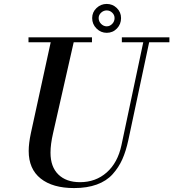

<svg xmlns="http://www.w3.org/2000/svg" viewBox="-20 -944 882 977"><path d="M448 -754V-729H355L250 -266Q237 -210 237 -167Q237 -95 277 -56Q317 -17 387 -17Q467 -17 523 -66.5Q579 -116 598 -205L709 -729H600V-754H842V-729H739L633 -231Q621 -175 602.5 -133.5Q584 -92 553 -57.5Q522 -23 472.5 -5Q423 13 357 13Q248 13 187 -35.5Q126 -84 126 -176Q126 -214 137 -266L238 -729H125V-754ZM523 -777Q493 -777 471 -799Q449 -821 449 -852Q449 -882 471 -903Q493 -924 523 -924Q553 -924 574.5 -903Q596 -882 596 -852Q596 -821 575 -799Q554 -777 523 -777ZM482 -852Q482 -835 494.5 -822.5Q507 -810 523 -810Q539 -810 551 -822.5Q563 -835 563 -852Q563 -868 551 -879.5Q539 -891 523 -891Q507 -891 494.5 -879.5Q482 -868 482 -852Z"/></svg>

Font: Libre Bodoni
Style: Italic
Weight: 400
Italic angle: -13°
Designer: Pablo Impallari, Rodrigo Fuenzalida
Foundry: Pablo Impallari, Rodrigo Fuenzalida
Version: Version 1.001